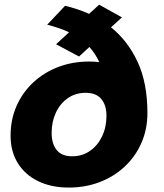

<svg xmlns="http://www.w3.org/2000/svg" viewBox="-20 -812 720 844"><path d="M282.5 12.5Q204.5 12.5 146.8 -16Q89 -44.5 57.8 -95.8Q26.5 -147 26.5 -215Q26.5 -287 53 -346.8Q79.5 -406.5 126.8 -450.2Q174 -494 236.8 -517.8Q299.5 -541.5 371.5 -541.5Q394.5 -541.5 416.5 -539Q399 -576.5 373 -605.5L327.5 -563.5L226.5 -617.5L283.5 -670Q262 -680.5 238 -688.5Q214 -696.5 187.5 -703.5L266 -786.5Q323 -773 371.5 -751L416 -791.5L516 -735.5L468 -692Q541.5 -633 584.8 -540.2Q628 -447.5 628 -315.5Q628 -243 601.2 -182.8Q574.5 -122.5 527.2 -78.8Q480 -35 417.2 -11.2Q354.5 12.5 282.5 12.5ZM297 -125Q342 -125 376 -149Q410 -173 429 -213.2Q448 -253.5 448 -303Q448 -350 425.2 -377Q402.5 -404 357 -404Q311.5 -404 277.8 -380.2Q244 -356.5 225.5 -316.5Q207 -276.5 207 -228Q207 -180 229.2 -152.5Q251.5 -125 297 -125Z"/></svg>

Font: Epilogue ExtraBold
Style: Italic
Weight: 800
Italic angle: -12°
Designer: Tyler Finck
Foundry: Etcetera Type Co
Version: Version 2.111; ttfautohint (v1.8.3)